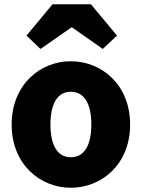

<svg xmlns="http://www.w3.org/2000/svg" viewBox="-20 -872 677 906"><path d="M314 14C459 14 594 -96 594 -284C594 -473 459 -583 314 -583C170 -583 35 -473 35 -284C35 -96 170 14 314 14ZM314 -130C249 -130 218 -190 218 -284C218 -379 249 -439 314 -439C380 -439 411 -379 411 -284C411 -190 380 -130 314 -130ZM105 -704 171 -641 316 -742H321L465 -641L532 -704L409 -852H228Z"/></svg>

Font: Noto Sans T Chinese Black
Style: Bold
Weight: 900
Designer: Ryoko NISHIZUKA (kana & ideographs); Paul D. Hunt (Latin, Greek & Cyrillic); Wenlong ZHANG (bopomofo); Sandoll Communica
Foundry: Adobe Systems Incorporated
Version: Version 1.000;PS 1;hotconv 1.0.78;makeotf.lib2.5.61930